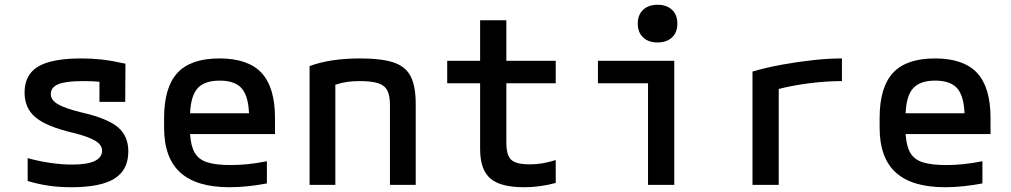

<svg xmlns="http://www.w3.org/2000/svg" viewBox="-20 -775 4240 805"><path d="M279 10Q227 10 183.5 3.5Q140 -3 96 -16V-112Q143 -99 191 -92Q239 -85 283 -85Q408 -85 408 -144Q408 -167 380 -184.5Q352 -202 287 -218Q176 -244 129.5 -282.5Q83 -321 83 -387Q83 -462 140 -496Q197 -530 321 -530Q365 -530 406 -525.5Q447 -521 506 -508L505 -348H397V-432Q378 -434 361 -434.5Q344 -435 327 -435Q256 -435 224.5 -422Q193 -409 193 -380Q193 -356 222 -338.5Q251 -321 320 -304Q430 -279 474 -242Q518 -205 518 -140Q518 -63 460.5 -26.5Q403 10 279 10Z M943 10Q804 10 736 -51.5Q668 -113 668 -240V-280Q668 -409 724 -469.5Q780 -530 900 -530Q1020 -530 1076.5 -469.5Q1133 -409 1133 -280V-213H777Q780 -163 796.5 -134.5Q813 -106 849 -94.5Q885 -83 946 -83Q981 -83 1017 -86.5Q1053 -90 1099 -99V-6Q1063 1 1022 5.5Q981 10 943 10ZM777 -300H1024Q1021 -374 992.5 -405.5Q964 -437 901 -437Q838 -437 809 -405.5Q780 -374 777 -300Z M1278 -498Q1365 -530 1490 -530Q1580 -530 1630.5 -513Q1681 -496 1702 -454.5Q1723 -413 1723 -340V0H1615V-334Q1615 -374 1604 -395.5Q1593 -417 1565.5 -426Q1538 -435 1489 -435Q1461 -435 1438 -432Q1415 -429 1386 -420V0H1278Z M2177 10Q2078 10 2035.5 -27Q1993 -64 1993 -150V-426H1855V-520H1993V-690H2103V-520H2310V-426H2103V-176Q2103 -124 2123.5 -105Q2144 -86 2199 -86Q2231 -86 2258 -91Q2285 -96 2310 -104V-8Q2244 10 2177 10Z M2697 0V-426H2487V-520H2807V0ZM2737 -597Q2699 -597 2676.5 -618Q2654 -639 2654 -676Q2654 -713 2676.5 -734Q2699 -755 2737 -755Q2775 -755 2797.5 -734Q2820 -713 2820 -676Q2820 -639 2797.5 -618Q2775 -597 2737 -597Z M3135 -475Q3193 -492 3259 -504Q3325 -516 3390 -523Q3455 -530 3510 -530V-435Q3445 -435 3374 -426Q3303 -417 3245 -402V0H3135Z M3943 10Q3804 10 3736 -51.5Q3668 -113 3668 -240V-280Q3668 -409 3724 -469.5Q3780 -530 3900 -530Q4020 -530 4076.5 -469.5Q4133 -409 4133 -280V-213H3777Q3780 -163 3796.5 -134.5Q3813 -106 3849 -94.5Q3885 -83 3946 -83Q3981 -83 4017 -86.5Q4053 -90 4099 -99V-6Q4063 1 4022 5.5Q3981 10 3943 10ZM3777 -300H4024Q4021 -374 3992.5 -405.5Q3964 -437 3901 -437Q3838 -437 3809 -405.5Q3780 -374 3777 -300Z"/></svg>

Font: M PLUS Code Latin 60 Medium
Style: Regular
Weight: 500
Width: 7
Monospace: yes
Designer: Coji Morishita
Foundry: UNDERFOREST DESIGN
Version: Version 1.005; ttfautohint (v1.8.3)